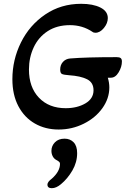

<svg xmlns="http://www.w3.org/2000/svg" viewBox="-20 -667 681 1008"><path d="M45 -251Q45 -353 90 -444Q135 -535 217.5 -591Q300 -647 406 -647Q468 -647 507 -627.5Q546 -608 546 -572Q546 -545 525.5 -520Q505 -495 481 -495Q471 -495 465 -500Q413 -535 347 -535Q279 -535 230.5 -503.5Q182 -472 157 -418.5Q132 -365 132 -302Q132 -209 184.5 -154Q237 -99 325 -99Q385 -99 428 -124Q471 -149 471 -193Q471 -234 437 -251Q403 -268 343 -272Q315 -274 305.5 -278.5Q296 -283 296 -302Q296 -326 310.5 -342Q325 -358 348 -360Q432 -367 593 -367Q607 -367 613.5 -362Q620 -357 620 -344Q620 -316 603 -287.5Q586 -259 562 -259H546Q554 -233 554 -208Q554 -150 517.5 -99Q481 -48 419.5 -17.5Q358 13 288 13Q218 13 163 -18.5Q108 -50 76.5 -109.5Q45 -169 45 -251ZM229 302Q229 288 252 271Q295 233 295 193Q295 187 291 183Q287 179 276 173Q263 166 256.5 153Q250 140 250 125Q250 99 268.5 80Q287 61 319 61Q348 61 366.5 80Q385 99 385 137Q385 185 360 228Q335 271 300 300Q275 321 252 321Q229 321 229 302Z"/></svg>

Font: AkayaTelivigala
Style: Regular
Weight: 400
Designer: Vaishnavi Murthy Yerkadithaya ( vaishnavimurthy@gmail.com ), Juan Luis Blanco Aristondo ( juan@blancoletters.com )
Version: Version 1.000